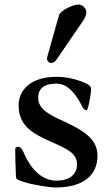

<svg xmlns="http://www.w3.org/2000/svg" viewBox="-20 -813 480 845"><path d="M187 -555C187 -544 195 -536 206 -536C218 -536 224 -544 231 -554L348 -725C356 -737 360 -751 360 -760C360 -774 345 -793 325 -793C304 -793 246 -769 239 -744L189 -566C188 -563 187 -557 187 -555ZM47 -156C47 -135 48 -77 50 -39C51 -23 54 -22 89 -11C124 0 194 12 226 12C343 12 409 -39 409 -128C409 -204 344 -241 248 -285C191 -311 148 -336 148 -382C148 -422 172 -445 229 -445C283 -445 319 -389 340 -348C347 -334 352 -328 361 -328C366 -328 372 -358 376 -380C380 -402 381 -414 381 -418C381 -434 375 -440 340 -454C309 -466 268 -475 230 -475C115 -475 62 -417 62 -349C62 -256 129 -223 205 -189C280 -156 319 -137 319 -89C319 -53 295 -18 228 -18C157 -18 110 -80 83 -144C78 -155 72 -167 58 -167C53 -167 47 -163 47 -156Z"/></svg>

Font: Monomakh Unicode
Style: Regular
Weight: 400
Version: Version 1.2